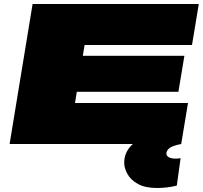

<svg xmlns="http://www.w3.org/2000/svg" viewBox="-20 -720 1014 960"><path d="M28 0 143 -700H974L940 -495H403L394 -441H902L872 -261H364L355 -205H920L886 0ZM725 -38 886 0Q840 9 826 21.5Q812 34 812 48Q812 60 824.5 66.5Q837 73 857 73Q865 73 871 72.5Q877 72 883 71L864 208Q840 214 814.5 217Q789 220 766 220Q706 220 670 200Q634 180 617.5 150.5Q601 121 601 94Q601 45 635.5 8.5Q670 -28 725 -38Z"/></svg>

Font: Georama ExtraExtended Black
Style: Italic
Weight: 900
Width: 8
Italic angle: -9°
Designer: Jean-Baptiste Levee
Foundry: Production Type
Version: Version 1.000